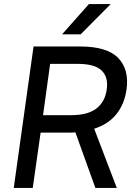

<svg xmlns="http://www.w3.org/2000/svg" viewBox="-20 -930 660 950"><path d="M353 -275Q344 -274 335 -274Q326 -274 317 -274H181L142 0H48L146 -700H376Q510 -700 565 -643Q620 -586 606 -487Q596 -416 556.5 -366Q517 -316 446 -293L558 0H452ZM228 -614 193 -360H329Q415 -360 457.5 -393.5Q500 -427 508 -487Q517 -547 483.5 -580.5Q450 -614 364 -614ZM420 -910H528L379 -760H287Z"/></svg>

Font: Retni Sans Medium
Style: Italic
Weight: 500
Italic angle: -8°
Designer: Vitaly Kuzmin
Foundry: ParaType Ltd.
Version: Version 1.00;June 10, 2019;FontCreator 11.5.0.2425 64-bit; t